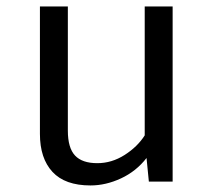

<svg xmlns="http://www.w3.org/2000/svg" viewBox="-20 -560 655 592"><path d="M189.2 -540V-157.4Q189.2 -104.1 211.3 -80.5Q233.3 -56.9 280 -56.9Q324.6 -56.9 364.4 -82.3Q404.1 -107.7 426.2 -142.6V-540H512.3V0H439L431.8 -72.8Q400 -31.8 353.1 -10Q306.2 11.8 259 11.8Q180.5 11.8 141.8 -30Q103.1 -71.8 103.1 -147.2V-540Z"/></svg>

Font: FiraCode Nerd Font
Style: Regular
Weight: 400
Designer: Carrois Corporate, Edenspiekermann AG, Nikita Prokopov
Foundry: Carrois Corporate, Edenspiekermann AG, Nikita Prokopov
Version: Version 6.002;Nerd Fonts 3.4.0